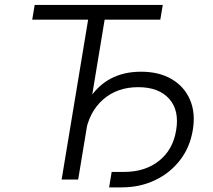

<svg xmlns="http://www.w3.org/2000/svg" viewBox="-20 -748 886 800"><path d="M114.3 -666 124.5 -727.5H658.2L647.9 -666H416L305.7 0H236.8L347.2 -666ZM434.6 32.7 445.3 -31.7H497.6Q584.5 -31.7 642.6 -77.9Q700.7 -124 713.9 -205.1Q728 -288.1 684.8 -336.4Q641.6 -384.8 555.7 -384.8Q467.8 -384.8 408.9 -332.8Q350.1 -280.8 335.4 -189.9H300.3Q314 -273.9 349.1 -331.5Q384.3 -389.2 439.2 -419.2Q494.1 -449.2 567.4 -449.2Q643.1 -449.2 695.6 -418.2Q748 -387.2 771.7 -332.3Q795.4 -277.3 783.2 -205.6Q771.5 -134.3 730.2 -80.8Q689 -27.3 626.2 2.7Q563.5 32.7 486.8 32.7Z"/></svg>

Font: Inter 17pt Light
Style: Italic
Weight: 300
Italic angle: -9.3988°
Version: Version 4.001;git-66647c0bb